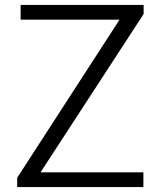

<svg xmlns="http://www.w3.org/2000/svg" viewBox="-20 -762 659 782"><path d="M50 0H564V-60H145L565 -705V-742H64V-682H467L50 -38Z"/></svg>

Font: 18Franklin Light
Style: Regular
Weight: 300
Designer: Pablo Impallari, Rodrigo Fuenzalida (Modified by Dan O. Williams)
Version: Version 0.025;PS 000.025;hotconv 1.0.88;makeotf.lib2.5.64775